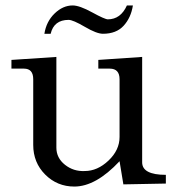

<svg xmlns="http://www.w3.org/2000/svg" viewBox="-20 -677 651 705"><path d="M22 -425V-457L187 -468V-135Q187 -97 218.5 -72Q250 -47 291 -49Q338 -49 378.5 -87.5Q419 -126 419 -174V-386Q419 -425 383 -425H341V-457L502 -468V-81Q502 -35 589 -35V-3L433 0L419 -85Q332 8 253 8Q190 8 146 -36Q102 -80 102 -145V-386Q102 -425 68 -425ZM143 -553Q150 -598 180.5 -627.5Q211 -657 247 -657Q272 -657 318.5 -631.5Q365 -606 376 -606Q423 -606 446 -657H468Q461 -612 434 -582.5Q407 -553 358 -553Q335 -553 291.5 -578.5Q248 -604 232 -604Q178 -604 166 -553Z"/></svg>

Font: Academico
Style: Regular
Weight: 400
Foundry: Steinberg Media Technologies GmbH
Version: Version 0.902